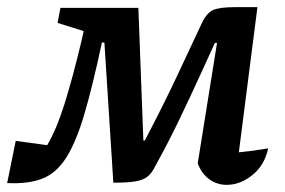

<svg xmlns="http://www.w3.org/2000/svg" viewBox="-64 -509 797 537"><path d="M570 8Q543 8 521.5 -7.5Q500 -23 489 -52L543 -389H537Q520 -352 494.5 -296Q469 -240 437.5 -174.5Q406 -109 370 -44Q361 -25 348.5 -15Q336 -5 313.5 -1.5Q291 2 253 2L228 -390H221Q195 -268 172 -190Q149 -112 121.5 -68.5Q94 -25 54.5 -9.5Q15 6 -44 3L-20 -115L68 -103Q94 -147 116.5 -218.5Q139 -290 164 -395L170 -422L97 -445L105 -487H323L337 -116H341Q396 -221 434.5 -303.5Q473 -386 499 -441Q513 -472 531 -480.5Q549 -489 593 -489H656L604 -83Q645 -87 686 -94Q676 -47 642 -19.5Q608 8 570 8Z"/></svg>

Font: Piazzolla SemiBold
Style: Italic
Weight: 600
Italic angle: -11.3°
Designer: Juan Pablo del Peral
Foundry: Huerta Tipografica
Version: Version 1.330